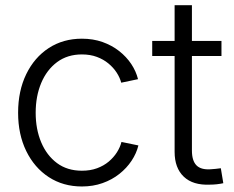

<svg xmlns="http://www.w3.org/2000/svg" viewBox="-20 -689 877 720"><path d="M287.1 10.3Q216.8 10.3 162.8 -24.9Q108.9 -60.1 78.4 -122.6Q47.9 -185.1 47.9 -266.1Q47.9 -348.1 78.4 -410.9Q108.9 -473.6 162.8 -508.8Q216.8 -543.9 287.1 -543.9Q329.1 -543.9 364.3 -531.5Q399.4 -519 426.8 -497.6Q454.1 -476.1 472.2 -449Q490.2 -421.9 497.6 -392.1L434.6 -378.9Q429.7 -397.9 417.5 -416.7Q405.3 -435.5 386.7 -450.9Q368.2 -466.3 343.3 -475.6Q318.4 -484.9 287.1 -484.9Q232.9 -484.9 194.1 -456.1Q155.3 -427.2 134.5 -377.7Q113.8 -328.1 113.8 -266.1Q113.8 -204.6 134.5 -155.3Q155.3 -106 193.8 -77.4Q232.4 -48.8 287.1 -48.8Q318.8 -48.8 344 -58.1Q369.1 -67.4 387.7 -83Q406.2 -98.6 418.5 -117.9Q430.7 -137.2 435.5 -156.7L499 -143.6Q491.7 -113.8 473.4 -86.2Q455.1 -58.6 427.7 -36.9Q400.4 -15.1 364.7 -2.4Q329.1 10.3 287.1 10.3Z M810.5 -535.6V-479H550.8V-535.6ZM634.8 -669.4H699.7V-124.5Q699.7 -86.4 716.6 -69.1Q733.4 -51.8 769.5 -54.2Q777.3 -54.7 788.1 -55.7Q798.8 -56.6 808.1 -58.1L817.4 -2Q806.2 0.5 793 2Q779.8 3.4 767.6 3.4Q703.6 6.3 669.2 -26.4Q634.8 -59.1 634.8 -119.6Z"/></svg>

Font: Inter 20pt Light
Style: Regular
Weight: 300
Version: Version 4.001;git-66647c0bb